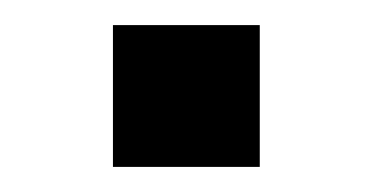

<svg xmlns="http://www.w3.org/2000/svg" viewBox="-20 -133 297 153"><path d="M70 0V-113H187V0Z"/></svg>

Font: Saira Expanded Medium
Style: Regular
Weight: 500
Width: 7
Designer: Hector Gatti with collaboration of the Omnibus-Type team
Foundry: Omnibus-Type
Version: Version 1.100; ttfautohint (v1.8.3)